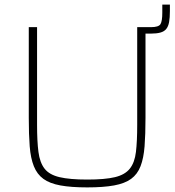

<svg xmlns="http://www.w3.org/2000/svg" viewBox="-20 -806 758 834"><path d="M576 -660V-688H635Q669 -688 677 -701Q685 -714 685 -751V-786H718V-758Q718 -729 714.5 -710Q711 -691 702 -680Q693 -669 676.5 -664.5Q660 -660 635 -660ZM359 8Q289 8 242.5 -0.5Q196 -9 168.5 -29Q141 -49 127 -84Q113 -119 109 -170.5Q105 -222 105 -294V-688H141V-264Q141 -192 147 -146Q153 -100 173.5 -73.5Q194 -47 238.5 -36.5Q283 -26 359 -26Q436 -26 479.5 -36.5Q523 -47 544 -73.5Q565 -100 570.5 -146Q576 -192 576 -264V-688H612V-294Q612 -222 608 -170.5Q604 -119 590.5 -84Q577 -49 549.5 -29Q522 -9 475.5 -0.5Q429 8 359 8Z"/></svg>

Font: Saira Thin
Style: Regular
Weight: 100
Designer: Hector Gatti with collaboration of the Omnibus-Type team
Foundry: Omnibus-Type
Version: Version 1.101